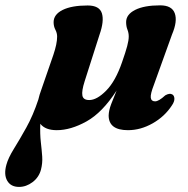

<svg xmlns="http://www.w3.org/2000/svg" viewBox="-106 -488 721 736"><path d="M98.5 -277.5Q113 -320.5 113 -347.5Q113 -361.5 106.2 -374.2Q99.5 -387 99.5 -403Q99.5 -432.5 134 -449.8Q168.5 -467 230 -467Q275 -467 284.5 -437.2Q294 -407.5 275.5 -355L218.5 -176.5Q206.5 -139 209.8 -121.8Q213 -104.5 236 -104.5Q265.5 -104.5 301.2 -140.8Q337 -177 362 -250Q375.5 -288.5 381.5 -311Q387.5 -333.5 387.5 -348Q387.5 -362 382.5 -374.5Q377.5 -387 377.5 -403.5Q377.5 -432.5 412 -450Q446.5 -467.5 508 -467.5Q553 -467.5 564 -437Q575 -406.5 553.5 -356L484 -163Q470 -127 472 -113.2Q474 -99.5 488.5 -99.5Q502.5 -99.5 527.5 -122.5Q544 -132 554.5 -126Q562 -121.5 562.5 -110Q563 -98.5 553 -84Q525.5 -41.5 479.2 -15.2Q433 11 384.5 11Q310.5 11 310.5 -45.5Q311 -64.5 320.2 -89Q329.5 -113.5 341 -141Q286.5 -56.5 226 -22.8Q165.5 11 111.5 11Q67.5 11 48.5 -13.5Q47 26 50.5 56.5Q54 87 55.8 112.2Q57.5 137.5 51 162.5Q43 192 18.8 210.2Q-5.5 228.5 -33 228.5Q-64.5 228.5 -78.2 205Q-92 181.5 -81.5 143.5Q-74.5 117.5 -52.8 82.5Q-31 47.5 -5 0.8Q21 -46 41 -106.5Q45 -124.5 52.5 -144.5Z"/></svg>

Font: Fraunces 72pt Soft
Style: Bold Italic
Weight: 700
Italic angle: -16°
Version: Version 1.000;[b76b70a41]